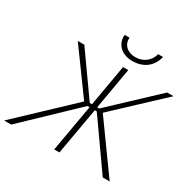

<svg xmlns="http://www.w3.org/2000/svg" viewBox="-231 -1080 1271 1271"><g transform="rotate(30 404.5 -445.0)"><path d="M-41 0H13L389 -359H405L342 0H382L445 -359H460L713 0H766L499 -371L850 -700H801L465 -384H449L504 -700H464L409 -384H392L168 -700H118L355 -374ZM495 -765C582 -765 641 -811 660 -890H623C608 -834 562 -797 501 -797C439 -797 399 -836 404 -890H367C359 -819 414 -765 495 -765Z"/></g></svg>

Font: Fixel Display ExtraLight
Style: Italic
Weight: 200
Italic angle: -10°
Designer: AlfaBravo + MacPaw
Foundry: Kyrylo Tkachov, Marchela Mozhyna, Serhii Makarenko, Maria Weinstein, Zakhar Kryvoshyya
Version: Version 1.210;Glyphs 3.2 (3217)